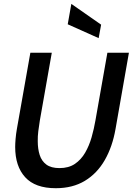

<svg xmlns="http://www.w3.org/2000/svg" viewBox="-20 -978 700 1012"><path d="M274 14Q165.5 14 112.8 -43.8Q60 -101.5 60 -203.5Q60 -220.5 62.2 -246.8Q64.5 -273 69 -298.5L140 -700H253L190 -343Q185 -313 181.8 -286Q178.5 -259 179 -234Q179 -193 189.2 -161Q199.5 -129 224.5 -110.5Q249.5 -92 293.5 -92Q342 -92 374.8 -114.2Q407.5 -136.5 428.8 -173.2Q450 -210 462.8 -254.5Q475.5 -299 483 -343L546 -700H659.5L589 -298.5Q572.5 -204 532 -133.8Q491.5 -63.5 427.2 -24.8Q363 14 274 14ZM500 -777 337 -850 356 -957.5 513 -848Z"/></svg>

Font: Cabin SemiCondensedSemiBold
Style: Italic
Weight: 600
Width: 4
Italic angle: -10°
Designer: Pablo Impallari
Foundry: Pablo Impallari. http://www.impallari.com Igino Marini. http://www.ikern.com
Version: Version 3.001